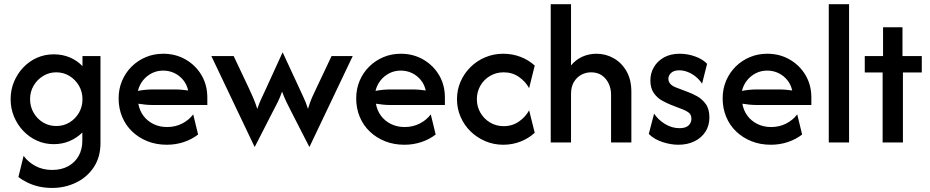

<svg xmlns="http://www.w3.org/2000/svg" viewBox="-20 -687 4484 926"><path d="M231.9 219.4Q199.3 219.4 170.1 213.2Q141 206.9 115.3 194.8Q89.6 182.6 68.8 166.7L93.8 64.6Q115.3 94.4 150.7 113.5Q186.1 132.6 231.2 132.6Q276.4 132.6 309 114.6Q341.7 96.5 359.4 64.9Q377.1 33.3 377.1 -8.3V-47.9Q351.4 -22.2 316 -6.9Q280.6 8.3 239.6 8.3Q195.8 8.3 158.3 -8.7Q120.8 -25.7 92.4 -55.6Q63.9 -85.4 47.6 -124.7Q31.2 -163.9 31.2 -208.3Q31.2 -253.5 47.6 -292.7Q63.9 -331.9 92.4 -361.8Q120.8 -391.7 158.3 -408.3Q195.8 -425 239.6 -425Q281.2 -425 316.7 -410.1Q352.1 -395.1 377.8 -368.1V-416.7H464.6V2.8Q464.6 70.8 432.3 119.4Q400 168.1 346.5 193.8Q293.1 219.4 231.9 219.4ZM251.4 -79.2Q286.8 -79.2 315.3 -96.5Q343.8 -113.9 360.8 -143.1Q377.8 -172.2 377.8 -208.3Q377.8 -244.4 360.8 -273.6Q343.8 -302.8 315.3 -320.5Q286.8 -338.2 251.4 -338.2Q216.7 -338.2 187.8 -320.5Q159 -302.8 142 -273.6Q125 -244.4 125 -208.3Q125 -172.9 142 -143.4Q159 -113.9 187.5 -96.5Q216 -79.2 251.4 -79.2Z M784.7 11.1Q733.3 11.1 691 -5.9Q648.6 -22.9 617.4 -52.8Q586.1 -82.6 569.1 -123.6Q552.1 -164.6 552.1 -212.5Q552.1 -258.3 568.8 -297.6Q585.4 -336.8 614.9 -366Q644.4 -395.1 683.3 -411.5Q722.2 -427.8 767.4 -427.8Q827.1 -427.8 875.3 -400Q923.6 -372.2 951.7 -324.7Q979.9 -277.1 979.9 -216.7V-180.6H716.7Q699.3 -180.6 681.9 -182.3Q664.6 -184 647.2 -186.8Q652.8 -154.2 671.5 -128.8Q690.3 -103.5 719.8 -88.9Q749.3 -74.3 786.1 -74.3Q825.7 -74.3 858.7 -91.3Q891.7 -108.3 911.8 -135.4L935.4 -38.2Q904.9 -14.6 866 -1.7Q827.1 11.1 784.7 11.1ZM645.1 -248.6Q662.5 -252.1 680.6 -253.8Q698.6 -255.6 716.7 -255.6H822.9Q840.3 -255.6 856.2 -254.2Q872.2 -252.8 887.5 -250.7Q881.2 -279.2 863.9 -300.7Q846.5 -322.2 821.5 -334.4Q796.5 -346.5 766.7 -346.5Q736.8 -346.5 711.8 -333.7Q686.8 -320.8 669.4 -299Q652.1 -277.1 645.1 -248.6Z M1207.6 20.8 999.3 -416.7H1106.9L1181.2 -259.7Q1191 -238.2 1201 -215.6Q1211.1 -193.1 1220.8 -161.8Q1231.2 -192.4 1241.7 -213.9Q1252.1 -235.4 1261.8 -256.9L1342.4 -433.3H1343.8L1425.7 -256.9Q1434.7 -236.1 1445.1 -214.6Q1455.6 -193.1 1465.3 -161.8Q1475 -194.4 1484.7 -216.3Q1494.4 -238.2 1504.9 -259.7L1579.2 -416.7H1681.2L1472.9 20.8H1471.5L1382.6 -152.8Q1371.5 -174.3 1361.1 -195.8Q1350.7 -217.4 1340.3 -245.1Q1330.6 -217.4 1320.1 -195.8Q1309.7 -174.3 1297.9 -152.8L1209 20.8Z M1930.6 11.1Q1879.2 11.1 1836.8 -5.9Q1794.4 -22.9 1763.2 -52.8Q1731.9 -82.6 1714.9 -123.6Q1697.9 -164.6 1697.9 -212.5Q1697.9 -258.3 1714.6 -297.6Q1731.2 -336.8 1760.8 -366Q1790.3 -395.1 1829.2 -411.5Q1868.1 -427.8 1913.2 -427.8Q1972.9 -427.8 2021.2 -400Q2069.4 -372.2 2097.6 -324.7Q2125.7 -277.1 2125.7 -216.7V-180.6H1862.5Q1845.1 -180.6 1827.8 -182.3Q1810.4 -184 1793.1 -186.8Q1798.6 -154.2 1817.4 -128.8Q1836.1 -103.5 1865.6 -88.9Q1895.1 -74.3 1931.9 -74.3Q1971.5 -74.3 2004.5 -91.3Q2037.5 -108.3 2057.6 -135.4L2081.2 -38.2Q2050.7 -14.6 2011.8 -1.7Q1972.9 11.1 1930.6 11.1ZM1791 -248.6Q1808.3 -252.1 1826.4 -253.8Q1844.4 -255.6 1862.5 -255.6H1968.7Q1986.1 -255.6 2002.1 -254.2Q2018.1 -252.8 2033.3 -250.7Q2027.1 -279.2 2009.7 -300.7Q1992.4 -322.2 1967.4 -334.4Q1942.4 -346.5 1912.5 -346.5Q1882.6 -346.5 1857.6 -333.7Q1832.6 -320.8 1815.3 -299Q1797.9 -277.1 1791 -248.6Z M2406.9 11.1Q2361.1 11.1 2320.5 -6.2Q2279.9 -23.6 2249.3 -53.5Q2218.8 -83.3 2201.4 -123.3Q2184 -163.2 2184 -208.3Q2184 -254.2 2201.4 -293.8Q2218.8 -333.3 2249.3 -363.5Q2279.9 -393.8 2320.5 -410.8Q2361.1 -427.8 2406.9 -427.8Q2451.4 -427.8 2490.3 -412.8Q2529.2 -397.9 2559 -370.8L2531.9 -261.8Q2514.6 -293.8 2482.6 -316Q2450.7 -338.2 2409 -338.2Q2372.9 -338.2 2343.4 -320.8Q2313.9 -303.5 2296.9 -274Q2279.9 -244.4 2279.9 -208.3Q2279.9 -172.9 2296.9 -143.4Q2313.9 -113.9 2343.4 -96.2Q2372.9 -78.5 2409 -78.5Q2450.7 -78.5 2482.6 -100.7Q2514.6 -122.9 2531.9 -154.9L2559 -46.5Q2529.2 -19.4 2490.3 -4.2Q2451.4 11.1 2406.9 11.1Z M2636.1 0V-666.7H2734V-371.5Q2756.9 -399.3 2788.5 -413.5Q2820.1 -427.8 2856.9 -427.8Q2901.4 -427.8 2939.6 -406.2Q2977.8 -384.7 3001.4 -343.8Q3025 -302.8 3025 -244.4V0H2927.1V-231.2Q2927.1 -259.7 2915.6 -284Q2904.2 -308.3 2883 -323.3Q2861.8 -338.2 2830.6 -338.2Q2805.6 -338.2 2783.7 -326.4Q2761.8 -314.6 2747.9 -291.7Q2734 -268.8 2734 -233.3V0Z M3251.4 11.1Q3214.6 11.1 3174.7 -2.1Q3134.7 -15.3 3109 -41L3134.7 -138.9Q3154.2 -109 3187.5 -88.9Q3220.8 -68.8 3256.9 -68.8Q3286.8 -68.8 3300.7 -81.9Q3314.6 -95.1 3314.6 -113.9Q3314.6 -135.4 3300 -145.1Q3285.4 -154.9 3272.2 -159.7L3214.6 -181.9Q3197.2 -188.9 3174 -201.4Q3150.7 -213.9 3133.7 -237.5Q3116.7 -261.1 3116.7 -299.3Q3116.7 -334 3133.7 -363.2Q3150.7 -392.4 3182.3 -410.1Q3213.9 -427.8 3258.3 -427.8Q3296.5 -427.8 3333 -414.6Q3369.4 -401.4 3390.3 -379.2L3366 -283.3Q3352.8 -303.5 3334.4 -318.1Q3316 -332.6 3295.8 -340.3Q3275.7 -347.9 3255.6 -347.9Q3229.9 -347.9 3216.7 -335.4Q3203.5 -322.9 3203.5 -306.9Q3203.5 -293.8 3212.5 -283Q3221.5 -272.2 3241.7 -264.6L3296.5 -243.8Q3316 -236.8 3340.6 -223.6Q3365.3 -210.4 3383.3 -186.1Q3401.4 -161.8 3401.4 -120.1Q3401.4 -81.2 3382.3 -51.7Q3363.2 -22.2 3329.5 -5.6Q3295.8 11.1 3251.4 11.1Z M3697.9 11.1Q3646.5 11.1 3604.2 -5.9Q3561.8 -22.9 3530.6 -52.8Q3499.3 -82.6 3482.3 -123.6Q3465.3 -164.6 3465.3 -212.5Q3465.3 -258.3 3481.9 -297.6Q3498.6 -336.8 3528.1 -366Q3557.6 -395.1 3596.5 -411.5Q3635.4 -427.8 3680.6 -427.8Q3740.3 -427.8 3788.5 -400Q3836.8 -372.2 3864.9 -324.7Q3893.1 -277.1 3893.1 -216.7V-180.6H3629.9Q3612.5 -180.6 3595.1 -182.3Q3577.8 -184 3560.4 -186.8Q3566 -154.2 3584.7 -128.8Q3603.5 -103.5 3633 -88.9Q3662.5 -74.3 3699.3 -74.3Q3738.9 -74.3 3771.9 -91.3Q3804.9 -108.3 3825 -135.4L3848.6 -38.2Q3818.1 -14.6 3779.2 -1.7Q3740.3 11.1 3697.9 11.1ZM3558.3 -248.6Q3575.7 -252.1 3593.8 -253.8Q3611.8 -255.6 3629.9 -255.6H3736.1Q3753.5 -255.6 3769.4 -254.2Q3785.4 -252.8 3800.7 -250.7Q3794.4 -279.2 3777.1 -300.7Q3759.7 -322.2 3734.7 -334.4Q3709.7 -346.5 3679.9 -346.5Q3650 -346.5 3625 -333.7Q3600 -320.8 3582.6 -299Q3565.3 -277.1 3558.3 -248.6Z M3977.1 0V-666.7H4075V0Z M4236.8 0V-337.5H4150.7V-416.7H4238.9V-555.6H4332.6V-416.7H4425.7V-337.5H4334.7V0Z"/></svg>

Font: Afacad Flux Medium
Style: Regular
Weight: 500
Designer: Kristian Moeller
Foundry: Dicotype
Version: Version 1.100